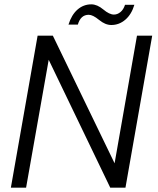

<svg xmlns="http://www.w3.org/2000/svg" viewBox="-20 -863 726 883"><path d="M610 -699H680L557 0H487L204 -588L100 0H30L153 -699H223L507 -112ZM295 -750Q309 -795 336.5 -819Q364 -843 400 -843Q427 -843 455 -819.5Q483 -796 504 -796Q520 -796 534 -807.5Q548 -819 555 -841H598Q585 -797 556.5 -772.5Q528 -748 492 -748Q464 -748 435.5 -771.5Q407 -795 388 -795Q351 -795 338 -750Z"/></svg>

Font: Poppins Light
Style: Italic
Weight: 300
Italic angle: -10°
Designer: Ninad Kale (Devanagari), Jonny Pinhorn (Latin)
Foundry: Indian Type Foundry
Version: Version 3.200;PS 1.000;hotconv 16.6.54;makeotf.lib2.5.65590